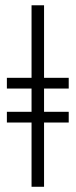

<svg xmlns="http://www.w3.org/2000/svg" viewBox="-20 -714 289 734"><path d="M242.7 -245.6H148.4V0H100.6V-245.6H6.3V-286.6H100.6V-375.5H6.3V-416.5H100.6V-693.8H148.4V-416.5H242.7V-375.5H148.4V-286.6H242.7Z"/></svg>

Font: Tinos
Style: Regular
Weight: 400
Designer: Steve Matteson
Foundry: Monotype Imaging Inc.
Version: Version 1.23